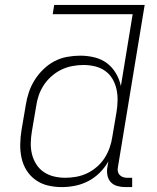

<svg xmlns="http://www.w3.org/2000/svg" viewBox="-20 -755 640 783"><path d="M232 8Q203 8 175.5 1.5Q148 -5 125.5 -21Q103 -37 88.5 -60Q74 -83 68 -110.5Q62 -138 62.5 -167Q63 -196 68 -226L85 -326Q89 -352 97.5 -378Q106 -404 121 -428Q136 -452 156.5 -472Q177 -492 201.5 -505Q226 -518 253.5 -523Q281 -528 307 -528Q337 -528 365.5 -521Q394 -514 416 -497.5Q438 -481 452.5 -456.5Q467 -432 473 -404L521 -697H195L201 -735H570L461 -74Q459 -65 460.5 -56.5Q462 -48 467.5 -42Q473 -36 481 -33Q489 -30 498 -30H519V8H491Q474 8 458 3.5Q442 -1 431.5 -12.5Q421 -24 418 -40.5Q415 -57 418 -74L422 -97Q408 -72 387 -51Q366 -30 340 -16.5Q314 -3 286.5 2.5Q259 8 232 8ZM246 -30Q268 -30 290.5 -34Q313 -38 334.5 -48Q356 -58 375 -74.5Q394 -91 406.5 -110.5Q419 -130 427 -152.5Q435 -175 438 -197L455 -297Q459 -321 459.5 -345Q460 -369 455 -391.5Q450 -414 438.5 -433.5Q427 -453 408.5 -466Q390 -479 367 -484.5Q344 -490 320 -490Q298 -490 274.5 -485.5Q251 -481 229.5 -470.5Q208 -460 189.5 -443.5Q171 -427 158 -407Q145 -387 137.5 -364.5Q130 -342 127 -319L110 -219Q106 -195 105.5 -171.5Q105 -148 110.5 -126Q116 -104 128 -85Q140 -66 158.5 -53.5Q177 -41 199.5 -35.5Q222 -30 246 -30Z"/></svg>

Font: Iosevka Extralight Extended
Style: Italic
Weight: 200
Width: 7
Italic angle: -9°
Monospace: yes
Designer: Belleve Invis
Foundry: Belleve Invis
Version: Version 32.5.0; ttfautohint (v1.8.4)